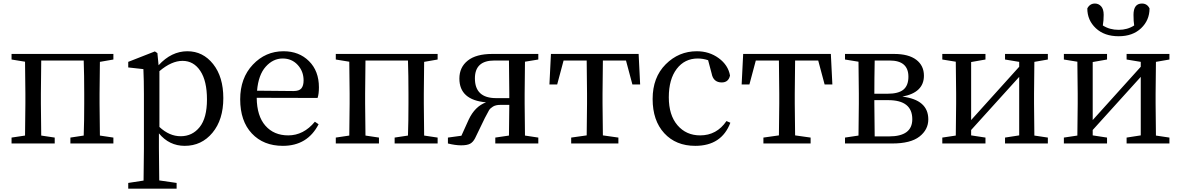

<svg xmlns="http://www.w3.org/2000/svg" viewBox="-20 -831 6839 1112"><path d="M636.7 -486.3 558.6 -472.7Q556.6 -363.3 556.6 -289.1V-230.5Q556.6 -155.3 558.6 -45.9L636.7 -34.2V0H387.7V-34.2L464.8 -45.9Q467.8 -127.9 467.8 -230.5V-289.1Q467.8 -396.5 464.8 -480.5H218.8Q216.8 -369.1 216.8 -289.1V-230.5Q216.8 -155.3 218.8 -45.9L296.9 -34.2V0H46.9V-34.2L125 -45.9Q127 -155.3 127 -230.5V-289.1Q127 -362.3 125 -473.6L46.9 -486.3V-518.6H636.7Z M903.3 -418.9V-95.7Q960.9 -42 1026.4 -42Q1093.8 -42 1136.2 -94.7Q1178.7 -147.5 1178.7 -254.9Q1178.7 -362.3 1140.1 -420.4Q1101.6 -478.5 1037.1 -478.5Q973.6 -478.5 903.3 -418.9ZM891.6 -523.4 898.4 -453.1Q972.7 -534.2 1065.4 -534.2Q1155.3 -534.2 1214.4 -460Q1273.4 -385.7 1273.4 -262.7Q1273.4 -137.7 1210.4 -62Q1147.5 13.7 1049.8 13.7Q960 13.7 900.4 -58.6V28.3Q900.4 90.8 902.3 213.9L1002.9 228.5V261.7H722.7V228.5L811.5 214.8Q813.5 91.8 813.5 31.2V-287.1Q813.5 -365.2 810.5 -430.7L722.7 -440.4V-472.7L877 -533.2Z M1468.8 -305.7 1679.7 -303.7Q1712.9 -303.7 1725.6 -319.3Q1738.3 -335 1738.3 -365.2Q1738.3 -418 1704.1 -455.1Q1669.9 -492.2 1617.2 -492.2Q1561.5 -492.2 1519 -444.8Q1476.6 -397.5 1468.8 -305.7ZM1819.3 -263.7 1466.8 -264.6Q1467.8 -159.2 1517.1 -103Q1566.4 -46.9 1649.4 -46.9Q1738.3 -46.9 1803.7 -126L1825.2 -111.3Q1760.7 13.7 1618.2 13.7Q1505.9 13.7 1438.5 -58.1Q1371.1 -129.9 1371.1 -255.9Q1371.1 -378.9 1444.3 -456.5Q1517.6 -534.2 1622.1 -534.2Q1711.9 -534.2 1769.5 -477.1Q1827.1 -419.9 1827.1 -325.2Q1827.1 -287.1 1819.3 -263.7Z M2514.6 -486.3 2436.5 -472.7Q2434.6 -363.3 2434.6 -289.1V-230.5Q2434.6 -155.3 2436.5 -45.9L2514.6 -34.2V0H2265.6V-34.2L2342.8 -45.9Q2345.7 -127.9 2345.7 -230.5V-289.1Q2345.7 -396.5 2342.8 -480.5H2096.7Q2094.7 -369.1 2094.7 -289.1V-230.5Q2094.7 -155.3 2096.7 -45.9L2174.8 -34.2V0H1924.8V-34.2L2002.9 -45.9Q2004.9 -155.3 2004.9 -230.5V-289.1Q2004.9 -362.3 2002.9 -473.6L1924.8 -486.3V-518.6H2514.6Z M2853.5 -262.7H2929.7V-289.1Q2929.7 -369.1 2927.7 -480.5H2842.8Q2730.5 -480.5 2730.5 -377Q2730.5 -262.7 2853.5 -262.7ZM3097.7 -486.3 3020.5 -473.6Q3018.6 -362.3 3018.6 -289.1V-230.5Q3018.6 -155.3 3020.5 -45.9L3097.7 -34.2V0H2848.6V-34.2L2927.7 -45.9Q2929.7 -149.4 2929.7 -223.6H2877.9Q2851.6 -223.6 2835.4 -213.9Q2819.3 -204.1 2812.5 -192.9Q2805.7 -181.6 2788.1 -147.5L2731.4 -30.3Q2719.7 -7.8 2702.6 1.5Q2685.5 10.7 2650.4 10.7Q2617.2 10.7 2574.2 0V-34.2L2652.3 -44.9L2694.3 -137.7Q2730.5 -214.8 2794.9 -238.3Q2640.6 -252 2640.6 -376Q2640.6 -441.4 2689 -480Q2737.3 -518.6 2831.1 -518.6H3097.7Z M3605.5 -480.5H3471.7Q3469.7 -369.1 3469.7 -289.1V-230.5Q3469.7 -156.2 3471.7 -46.9L3561.5 -34.2V0H3288.1V-34.2L3377.9 -46.9Q3379.9 -156.2 3379.9 -230.5V-289.1Q3379.9 -369.1 3377.9 -480.5H3244.1L3207 -341.8H3162.1L3170.9 -518.6H3678.7L3687.5 -341.8H3642.6Z M4187.5 -129.9 4210 -120.1Q4159.2 13.7 4006.8 13.7Q3894.5 13.7 3827.1 -59.6Q3759.8 -132.8 3759.8 -257.8Q3759.8 -382.8 3835.4 -458.5Q3911.1 -534.2 4015.6 -534.2Q4087.9 -534.2 4142.6 -494.1Q4197.3 -454.1 4208 -393.6Q4199.2 -353.5 4160.2 -353.5Q4111.3 -353.5 4101.6 -405.3L4081.1 -482.4Q4050.8 -492.2 4021.5 -492.2Q3945.3 -492.2 3899.4 -432.1Q3853.5 -372.1 3853.5 -267.6Q3853.5 -164.1 3903.8 -105.5Q3954.1 -46.9 4035.2 -46.9Q4130.9 -46.9 4187.5 -129.9Z M4718.8 -480.5H4585Q4583 -369.1 4583 -289.1V-230.5Q4583 -156.2 4585 -46.9L4674.8 -34.2V0H4401.4V-34.2L4491.2 -46.9Q4493.2 -156.2 4493.2 -230.5V-289.1Q4493.2 -369.1 4491.2 -480.5H4357.4L4320.3 -341.8H4275.4L4284.2 -518.6H4792L4800.8 -341.8H4755.9Z M5045.9 -41H5128.9Q5263.7 -41 5263.7 -140.6Q5263.7 -251 5124 -251H5043.9V-230.5Q5043.9 -152.3 5045.9 -41ZM5132.8 -480.5H5045.9Q5043.9 -375 5043.9 -288.1H5120.1Q5183.6 -288.1 5212.4 -312Q5241.2 -335.9 5241.2 -386.7Q5241.2 -480.5 5132.8 -480.5ZM4874 -518.6H5158.2Q5242.2 -518.6 5286.6 -484.9Q5331.1 -451.2 5331.1 -392.6Q5331.1 -294.9 5206.1 -271.5Q5356.4 -252.9 5356.4 -139.6Q5356.4 -80.1 5305.2 -40Q5253.9 0 5147.5 0H4874V-34.2L4952.1 -45.9Q4954.1 -155.3 4954.1 -230.5V-289.1Q4954.1 -362.3 4952.1 -473.6L4874 -486.3Z M6048.8 -486.3 5970.7 -472.7Q5968.8 -363.3 5968.8 -289.1V-230.5Q5968.8 -155.3 5970.7 -45.9L6048.8 -34.2V0H5800.8V-34.2L5882.8 -46.9V-385.7L5604.5 -78.1V-46.9L5687.5 -34.2V0H5437.5V-34.2L5515.6 -45.9Q5517.6 -155.3 5517.6 -230.5V-289.1Q5517.6 -362.3 5515.6 -473.6L5437.5 -486.3V-518.6H5687.5V-486.3L5604.5 -471.7V-135.7L5882.8 -444.3V-472.7L5800.8 -486.3V-518.6H6048.8Z M6459 -621.1Q6376 -621.1 6326.7 -667.5Q6277.3 -713.9 6277.3 -782.2Q6292 -810.5 6321.3 -810.5Q6342.8 -810.5 6357.4 -794.4Q6372.1 -778.3 6372.1 -745.1Q6372.1 -710.9 6367.2 -683.6Q6406.2 -658.2 6459 -658.2Q6509.8 -658.2 6548.8 -683.6Q6544.9 -706.1 6544.9 -745.1Q6544.9 -810.5 6593.8 -810.5Q6624 -810.5 6637.7 -782.2Q6637.7 -713.9 6588.9 -667.5Q6540 -621.1 6459 -621.1ZM6752.9 -486.3 6674.8 -472.7Q6672.9 -363.3 6672.9 -289.1V-230.5Q6672.9 -155.3 6674.8 -45.9L6752.9 -34.2V0H6504.9V-34.2L6586.9 -46.9V-385.7L6308.6 -78.1V-46.9L6391.6 -34.2V0H6141.6V-34.2L6219.7 -45.9Q6221.7 -155.3 6221.7 -230.5V-289.1Q6221.7 -362.3 6219.7 -473.6L6141.6 -486.3V-518.6H6391.6V-486.3L6308.6 -471.7V-135.7L6586.9 -444.3V-472.7L6504.9 -486.3V-518.6H6752.9Z"/></svg>

Font: GenYoMin TW TTF Medium
Style: Regular
Weight: 500
Version: Version 1.300